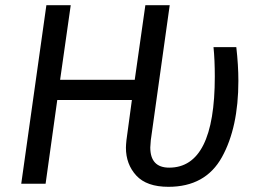

<svg xmlns="http://www.w3.org/2000/svg" viewBox="-20 -709 999 741"><path d="M466 -139Q466 -148 468 -168L489 -323H201L156 0H62L159 -689H253L212 -401H500L541 -689H635L562 -168Q560 -148 560 -140Q560 -62 633 -62Q809 -62 809 -413Q809 -478 804 -527H892Q900 -457 900 -397Q900 -217 836.5 -102.5Q773 12 630 12Q546 12 506 -31.5Q466 -75 466 -139Z"/></svg>

Font: FiraGO
Style: Italic
Weight: 400
Italic angle: -8°
Designer: bBox Type GmbH
Foundry: bBox Type GmbH
Version: Version 1.001